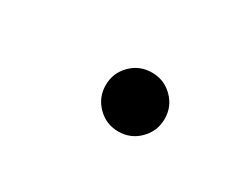

<svg xmlns="http://www.w3.org/2000/svg" viewBox="-33 -689 651 502"><g transform="rotate(30 293.0 -438.0)"><path d="M324.7 -349.1Q287.6 -349.1 261.7 -375.2Q235.8 -401.4 235.8 -438Q235.8 -475.1 261.7 -501Q287.6 -526.9 324.7 -526.9Q361.8 -526.9 387.7 -501Q413.6 -475.1 413.6 -438Q413.6 -401.4 387.7 -375.2Q361.8 -349.1 324.7 -349.1Z"/></g></svg>

Font: Cascadia Code PL
Style: Bold Italic
Weight: 700
Italic angle: -10°
Monospace: yes
Designer: Aaron Bell
Foundry: Saja Typeworks
Version: Version 2404.023; ttfautohint (v1.8.4)